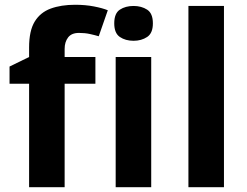

<svg xmlns="http://www.w3.org/2000/svg" viewBox="-20 -785 1037 805"><path d="M380 -434H251V0H102V-434H20V-506L102 -546V-586Q102 -656 125.5 -694.5Q149 -733 192.5 -749Q236 -765 295 -765Q338 -765 374 -758Q410 -751 432 -742L394 -633Q377 -638 356.5 -642.5Q336 -647 311 -647Q280 -647 265.5 -628Q251 -609 251 -580V-546H380Z M540 -760Q573 -760 597 -744.5Q621 -729 621 -687Q621 -646 597 -630Q573 -614 540 -614Q506 -614 482.5 -630Q459 -646 459 -687Q459 -729 482.5 -744.5Q506 -760 540 -760ZM614 -546V0H465V-546Z M919 0H770V-760H919Z"/></svg>

Font: Noto Sans
Style: Bold
Weight: 700
Designer: Monotype Design Team
Foundry: Monotype Imaging Inc.
Version: Version 2.000;GOOG;noto-source:20170915:90ef993387c0; ttfaut